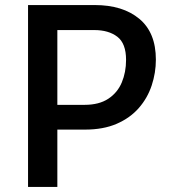

<svg xmlns="http://www.w3.org/2000/svg" viewBox="-20 -740 675 760"><path d="M91 0V-720H355Q466 -720 531.5 -665.5Q597 -611 597 -504Q597 -452 580.5 -402Q564 -352 529.5 -312.5Q495 -273 442 -250Q389 -227 316 -227H207V0ZM353 -621H207V-325H315Q372 -325 408.5 -349Q445 -373 462 -413.5Q479 -454 479 -503Q479 -568 444.5 -594.5Q410 -621 353 -621Z"/></svg>

Font: Kufam Medium
Style: Regular
Weight: 500
Designer: Wael Morcos, Artur Schmal
Foundry: Original Type
Version: Version 1.300; ttfautohint (v1.8.3)